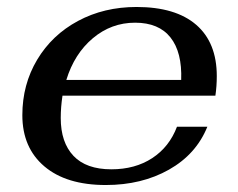

<svg xmlns="http://www.w3.org/2000/svg" viewBox="-20 -520 683 550"><path d="M154 -182Q154 -112 190.5 -73.5Q227 -35 299 -35Q367 -35 416 -67Q465 -99 487 -157H574Q542 -78 464 -34Q386 10 283 10Q170 10 107 -43.5Q44 -97 44 -190Q44 -278 86.5 -349Q129 -420 203.5 -460Q278 -500 371 -500Q483 -500 542 -449Q601 -398 601 -302Q601 -273 597 -246H159Q154 -213 154 -182ZM170 -291H499Q502 -370 468.5 -412.5Q435 -455 367 -455Q299 -455 246 -410.5Q193 -366 170 -291Z"/></svg>

Font: Fahkwang Medium
Style: Italic
Weight: 500
Italic angle: -10°
Version: Version 1.000; ttfautohint (v1.6)